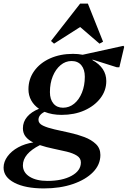

<svg xmlns="http://www.w3.org/2000/svg" viewBox="-111 -802 714 1073"><path d="M233 -160Q180 -160 138 -177Q104 -160 104 -132Q104 -112 129 -100Q154 -88 193.5 -79Q233 -70 277 -60.5Q321 -51 360.5 -36Q400 -21 425 3Q450 27 450 64Q450 118 409 160Q368 202 296.5 226.5Q225 251 134 251Q31 251 -30 219.5Q-91 188 -91 135Q-91 102 -69 72Q-47 42 -9.5 21.5Q28 1 75 -6Q49 -18 33 -37.5Q17 -57 17 -85Q17 -121 40.5 -149Q64 -177 107 -194Q79 -213 63.5 -241Q48 -269 48 -303Q48 -360 80 -405Q112 -450 168.5 -475.5Q225 -501 297 -501Q326 -501 351 -496L579 -546L583 -540L556 -426H542L406 -469V-466Q483 -423 483 -349Q483 -296 450 -253Q417 -210 361 -185Q305 -160 233 -160ZM241 -200Q276 -200 303.5 -222.5Q331 -245 347 -284.5Q363 -324 363 -373Q363 -414 343.5 -437.5Q324 -461 289 -461Q255 -461 227.5 -438Q200 -415 184 -376Q168 -337 168 -287Q168 -247 187.5 -223.5Q207 -200 241 -200ZM17 122Q17 162 54.5 185.5Q92 209 154 209Q237 209 289 180.5Q341 152 341 106Q341 82 319 68Q297 54 262 45.5Q227 37 187.5 29Q148 21 112 9Q17 57 17 122ZM191 -558 174 -573 337 -782H380L465 -569L445 -558L337 -651Z"/></svg>

Font: Platypi Medium
Style: Italic
Weight: 500
Italic angle: -13°
Designer: David Sargent
Foundry: Bolt Cutter Type
Version: Version 1.200; ttfautohint (v1.8.4.7-5d5b)